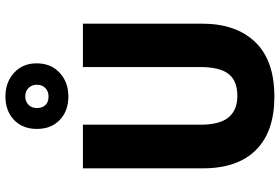

<svg xmlns="http://www.w3.org/2000/svg" viewBox="-186 -862 1057 726"><g transform="rotate(-90 343.0 -498.5)"><path d="M617 -263Q617 -135 547.5 -62.5Q478 10 341 10Q209 10 139.5 -59.5Q70 -129 70 -260V-714H235V-269Q235 -197 262.5 -163.5Q290 -130 344 -130Q401 -130 427 -163.5Q453 -197 453 -270V-714H617ZM342 -769Q287 -769 253 -801.5Q219 -834 219 -888Q219 -942 253 -974.5Q287 -1007 342 -1007Q395 -1007 431 -974.5Q467 -942 467 -889Q467 -835 431.5 -802Q396 -769 342 -769ZM342 -844Q361 -844 373.5 -856Q386 -868 386 -888Q386 -908 373.5 -920Q361 -932 342 -932Q323 -932 310.5 -920Q298 -908 298 -888Q298 -868 309 -856Q320 -844 342 -844Z"/></g></svg>

Font: Noto Sans Khmer UI SemiCondensed ExtraBold
Style: Regular
Weight: 800
Width: 4
Designer: Danh Hong and the Monotype Design Team
Foundry: Monotype Imaging Inc.
Version: Version 2.002; ttfautohint (v1.8.4.7-5d5b)